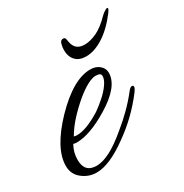

<svg xmlns="http://www.w3.org/2000/svg" viewBox="-155 -572 654 682"><g transform="rotate(-30 172.0 -231.0)"><path d="M51 13Q19 13 -7 -7.5Q-33 -28 -33 -62Q-33 -133 54 -224Q143 -316 213 -316Q236 -316 250.5 -303.5Q265 -291 265 -273Q265 -217 176 -163Q97 -115 43 -115Q35 -115 29 -117Q14 -90 14 -60Q14 -8 63 -8Q113 -8 192 -75Q253 -124 296 -179Q305 -191 312 -191Q318 -191 318 -185Q318 -179 310 -168Q282 -131 250 -100Q218 -69 181 -43Q104 13 51 13ZM57 -137Q95 -137 156 -175Q176 -189 195.5 -206.5Q215 -224 227.5 -242Q240 -260 240 -274Q240 -287 219 -287Q189 -287 135 -242Q109 -220 85 -194Q61 -168 44 -139Q50 -137 57 -137ZM225 -363Q197 -363 182 -379Q167 -395 167 -422Q167 -434 170.5 -446.5Q174 -459 184 -459Q192 -459 193.5 -452.5Q195 -446 196 -440Q202 -402 241 -402Q264 -402 291 -414.5Q318 -427 349 -459Q357 -467 367 -472.5Q377 -478 377 -472Q377 -468 369 -457Q334 -411 296.5 -387Q259 -363 225 -363Z"/></g></svg>

Font: Alex Brush
Style: Regular
Weight: 400
Designer: Robert E. Leuschke
Foundry: Robert E. Leuschke
Version: Version 1.111; ttfautohint (v1.8.4.7-5d5b)